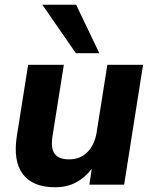

<svg xmlns="http://www.w3.org/2000/svg" viewBox="-20 -781 647 812"><path d="M213 11Q119 11 77 -44Q35 -99 51 -204L99 -507H250L202 -205Q194 -153 211.5 -130Q229 -107 272 -107Q320 -107 350.5 -138.5Q381 -170 389 -223L434 -507H585L505 0H358L368 -67Q339 -29 300.5 -9Q262 11 213 11ZM301 -556 159 -761H302L400 -556Z"/></svg>

Font: Mulish ExtraBold
Style: Italic
Weight: 800
Italic angle: -9°
Designer: Vernon Adams
Foundry: Vernon Adams
Version: Version 3.603; ttfautohint (v1.8.3)